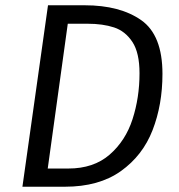

<svg xmlns="http://www.w3.org/2000/svg" viewBox="-20 -708 677 728"><path d="M596 -428Q596 -311 558.5 -214.5Q521 -118 438 -59Q355 0 226 0H65L162 -688H301Q435 -688 515.5 -631.5Q596 -575 596 -428ZM237 -618 161 -69H239Q335 -69 395.5 -121.5Q456 -174 482.5 -256Q509 -338 509 -430Q509 -508 482 -549Q455 -590 412.5 -604Q370 -618 312 -618Z"/></svg>

Font: FiraGO Book
Style: Italic
Weight: 350
Italic angle: -8°
Designer: bBox Type GmbH
Foundry: bBox Type GmbH
Version: Version 1.001